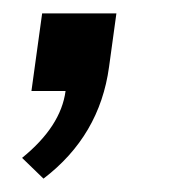

<svg xmlns="http://www.w3.org/2000/svg" viewBox="-20 -136 277 287"><path d="M78 0H27L43 -116H154L143 -36Q129 67 45 131L13 100Q71 53 78 0Z"/></svg>

Font: Chivo
Style: Italic
Weight: 400
Italic angle: -8.05°
Designer: Hector Gatti
Foundry: Omnibus-Type
Version: Version 1.007